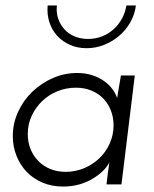

<svg xmlns="http://www.w3.org/2000/svg" viewBox="-20 -677 567 705"><path d="M27 -177Q27 -224 46.5 -266.5Q66 -309 99 -340.5Q132 -372 174.5 -390.5Q217 -409 263 -409Q293 -409 318 -401Q343 -393 362 -379.5Q381 -366 393 -349.5Q405 -333 410 -317L424 -400H475L426 0H371L376 -41Q378 -52 379 -62Q380 -72 382 -81Q373 -64 357 -48.5Q341 -33 319 -20Q297 -7 270 0.5Q243 8 212 8Q170 8 136 -6.5Q102 -21 78 -46Q54 -71 40.5 -105Q27 -139 27 -177ZM82 -185Q82 -155 92 -130Q102 -105 120.5 -86Q139 -67 164.5 -56.5Q190 -46 221 -46Q257 -46 289 -59.5Q321 -73 345 -96Q369 -119 383 -150.5Q397 -182 397 -217Q397 -246 387 -271.5Q377 -297 359 -315.5Q341 -334 315.5 -344.5Q290 -355 259 -355Q223 -355 191 -342Q159 -329 135 -306Q111 -283 96.5 -252Q82 -221 82 -185ZM298 -500Q265 -500 237.5 -512Q210 -524 190.5 -545Q171 -566 161.5 -595Q152 -624 155 -657H189Q186 -631 193.5 -609Q201 -587 216 -570Q231 -553 253.5 -543.5Q276 -534 303 -534Q331 -534 355 -543.5Q379 -553 397.5 -570Q416 -587 428 -609Q440 -631 444 -657H479Q475 -624 458.5 -595Q442 -566 417 -545Q392 -524 361.5 -512Q331 -500 298 -500Z"/></svg>

Font: Josefin Sans
Style: Italic
Weight: 400
Italic angle: -7.5°
Designer: Santiago Orozco
Foundry: Typemade